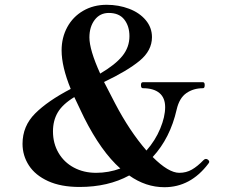

<svg xmlns="http://www.w3.org/2000/svg" viewBox="-20 -767 968 801"><path d="M853 -92Q853 -89 849 -84Q775 14 666 14Q588 14 519 -35Q431 13 312 13Q234 13 180.5 -11.5Q127 -36 100.5 -77Q74 -118 74 -167Q74 -241 126.5 -293.5Q179 -346 275 -396Q237 -489 237 -557Q237 -610 260.5 -653.5Q284 -697 327 -722Q370 -747 425 -747Q475 -747 518.5 -730.5Q562 -714 588 -683Q614 -652 614 -612Q614 -556 562.5 -513.5Q511 -471 414 -425L460 -336Q520 -221 591 -139Q628 -181 648.5 -230.5Q669 -280 669 -320Q669 -359 645 -379Q621 -399 576 -399Q568 -399 568 -412Q568 -424 576 -424H827Q834 -424 834 -412Q834 -399 827 -399Q787 -399 757.5 -378.5Q728 -358 717 -310Q690 -191 617 -112Q683 -46 728 -46Q757 -46 780.5 -59.5Q804 -73 829 -99Q834 -104 839 -104Q844 -104 848.5 -100Q853 -96 853 -92ZM353 -611Q353 -559 398 -460Q461 -497 490.5 -533.5Q520 -570 520 -616Q520 -658 498.5 -685.5Q477 -713 434 -713Q397 -713 375 -684Q353 -655 353 -611ZM482 -64Q402 -135 331 -276L319 -301L290 -362Q241 -332 221 -298Q201 -264 201 -219Q201 -169 224 -129.5Q247 -90 288 -68Q329 -46 381 -46Q433 -46 482 -64Z"/></svg>

Font: Shippori Mincho
Style: Bold
Weight: 700
Designer: FONTDASU
Foundry: FONTDASU / Google Inc. / but / Adobe
Version: Version 3.110; ttfautohint (v1.8.3)